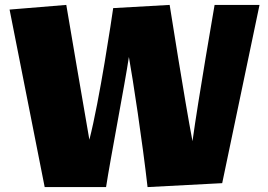

<svg xmlns="http://www.w3.org/2000/svg" viewBox="-20 -746 1091 782"><path d="M854 -726C854 -726 787 -339 764 -171C732 -338 671 -726 671 -726L441 -713C436 -677 385 -335 344 -177C330 -254 250 -726 250 -726L19 -707L162 16H412C429 -96 489 -406 505 -514C521 -425 560 -170 581 16L885 0L1037 -726Z"/></svg>

Font: Galindo
Style: Regular
Weight: 400
Designer: Astigmatic (AOETI)
Foundry: Astigmatic (AOETI)
Version: Version 1.000